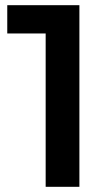

<svg xmlns="http://www.w3.org/2000/svg" viewBox="-20 -720 421 740"><path d="M156 0V-591H8V-700H286V0Z"/></svg>

Font: Montserrat SemiBold
Style: Regular
Weight: 600
Designer: Julieta Ulanovsky
Foundry: Julieta Ulanovsky
Version: Version 9.000; ttfautohint (v1.8.4.7-5d5b)